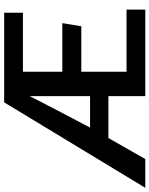

<svg xmlns="http://www.w3.org/2000/svg" viewBox="77 -799 717 921"><g transform="rotate(-90 435.5 -338.5)"><path d="M435 -177H234L133 0H-5L405 -677H835V-587H552V-398H785L770 -307H552V-90H850V0H435ZM284 -265H435V-555Q429 -542 412 -509.5Q395 -477 373.5 -435.5Q352 -394 328 -348.5Q304 -303 284 -265Z"/></g></svg>

Font: Amaranth
Style: Regular
Weight: 400
Designer: Gesine Todt
Foundry: Gesine Todt
Version: Version 1.001